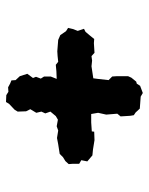

<svg xmlns="http://www.w3.org/2000/svg" viewBox="52 -569 496 640"><g transform="rotate(-90 300.0 -249.0)"><path d="M310 -21 298 -28 258 -31 245 -45 236 -51 234 -63 232 -95 241 -106 238 -143 244 -170 240 -193H212L182 -191L181 -183L153 -182L122 -187L102 -189L82 -206L86 -226L74 -233V-255L73 -268L83 -279L96 -287L107 -298L139 -303L160 -307L185 -303L199 -308L221 -304L233 -311L248 -329L242 -346L248 -359L244 -376L256 -396L249 -410L248 -438L254 -448L274 -467L280 -477L303 -476L314 -469L329 -470L342 -463L352 -459L353 -445L366 -431L374 -406L360 -387L364 -377L358 -361L365 -350V-328L357 -308L382 -309L404 -311L414 -303L433 -305L449 -306L487 -303L503 -296L516 -277L527 -270L523 -253L517 -238L524 -217L514 -212L503 -199L490 -183L476 -184L444 -182L433 -192L418 -190L399 -192L359 -186L357 -171L353 -135L365 -123L366 -108V-70L361 -59L348 -43L341 -41L334 -30Z"/></g></svg>

Font: Winky Rough Black
Style: Regular
Weight: 900
Designer: Simon Atzbach
Foundry: typofactur
Version: Version 1.206; ttfautohint (v1.8.4.7-5d5b)